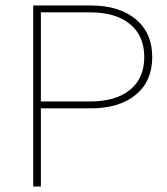

<svg xmlns="http://www.w3.org/2000/svg" viewBox="-20 -680 610 700"><path d="M310 -660Q415 -660 475 -610Q535 -560 535 -472Q535 -384 475 -334.5Q415 -285 310 -285H129V0H101V-660ZM308 -310Q402 -310 454 -352.5Q506 -395 506 -472Q506 -549 454 -592Q402 -635 308 -635H129V-310Z"/></svg>

Font: Work Sans ExtraLight
Style: Regular
Weight: 200
Designer: Wei Huang
Foundry: Wei Huang
Version: Version 2.010; ttfautohint (v1.8.3)